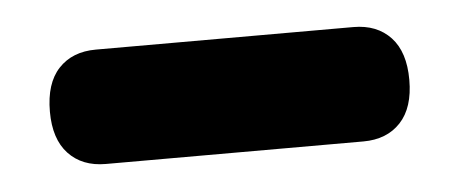

<svg xmlns="http://www.w3.org/2000/svg" viewBox="-26 -708 476 199"><g transform="rotate(-5 212.0 -608.5)"><path d="M25 -608.5Q25 -638 39.2 -653.2Q53.5 -668.5 78 -668.5H346Q370.5 -668.5 384.8 -653.2Q399 -638 399 -609Q399 -580 384.8 -564.8Q370.5 -549.5 346 -549.5H78Q53.5 -549.5 39.2 -564.8Q25 -580 25 -608.5Z"/></g></svg>

Font: Fraunces 9pt SuperSoft Black
Style: Regular
Weight: 900
Version: Version 1.000;[b76b70a41]